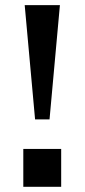

<svg xmlns="http://www.w3.org/2000/svg" viewBox="-20 -720 326 740"><path d="M115.2 -259.8 75.2 -700.2H210.9L170.9 -259.8ZM69.8 -146H215.8V0H69.8Z"/></svg>

Font: Aldrich
Style: Regular
Weight: 400
Designer: Matthew Desmond
Foundry: Matthew Desmond
Version: Version 1.001 2011